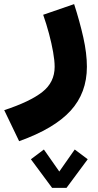

<svg xmlns="http://www.w3.org/2000/svg" viewBox="-136 -409 473 924"><path d="M184.1 495.1H114.7L12.7 357.4L75.2 310.5L149.4 416.5L223.6 310.5L286.1 357.4ZM71.8 -337.9 220.7 -389.2Q247.6 -306.2 264.9 -229Q282.2 -151.9 282.2 -87.9Q282.2 38.1 203.6 124Q125 210 -43.9 270.5L-115.7 121.1Q7.8 80.6 67.4 33.9Q127 -12.7 127 -87.4Q127 -117.2 119.6 -158.7Q112.3 -200.2 99.9 -246.8Q87.4 -293.5 71.8 -337.9Z"/></svg>

Font: Estedad-FD ExtraBold
Style: Regular
Weight: 800
Designer: Amin Abedi
Version: Version 7.3